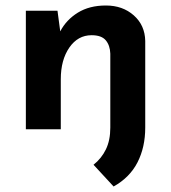

<svg xmlns="http://www.w3.org/2000/svg" viewBox="-20 -470 623 698"><path d="M508 -6Q508 65 480 120Q452 175 393 208L320 129Q349 106 365 73Q381 40 381 -6V-275Q380 -305 364.5 -323.5Q349 -342 313 -342Q263 -342 232 -297Q201 -252 201 -182V0H74V-431H189L199 -356Q221 -398 263 -424Q305 -450 365 -450Q426 -450 466.5 -414Q507 -378 508 -321Z"/></svg>

Font: Reem Kufi SemiBold
Style: Regular
Weight: 600
Designer: Khaled Hosny
Version: Version 1.001